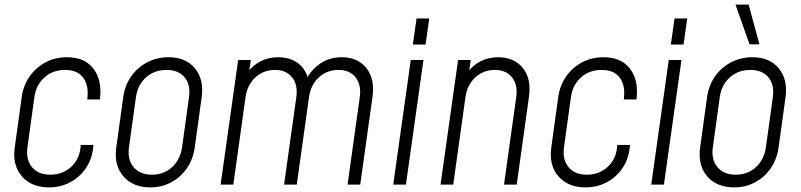

<svg xmlns="http://www.w3.org/2000/svg" viewBox="-20 -800 3469 832"><path d="M385 -172 384 -162Q379 -111.5 352.8 -72.2Q326.5 -33 284.8 -10.5Q243 12 191.5 12Q116.5 12 74.8 -36Q33 -84 44 -162L74 -379Q81 -429.5 108.2 -468.5Q135.5 -507.5 177.2 -529.8Q219 -552 270 -552Q346 -552 383.8 -503.8Q421.5 -455.5 414 -379L413 -369H358L359 -379Q364.5 -432.5 339.5 -464.8Q314.5 -497 262 -497Q209 -497 172.8 -464.8Q136.5 -432.5 129 -379L99 -162Q91.5 -109 118.5 -76Q145.5 -43 198 -43Q250.5 -43 287.2 -76Q324 -109 329 -162L330 -172Z M631 12Q556 12 514.5 -36Q473 -84 484 -162L514 -379Q521.5 -431.5 549.2 -470.2Q577 -509 619 -530.5Q661 -552 710 -552Q785.5 -552 825 -503.5Q864.5 -455 854 -379L824 -162Q817 -110 789.8 -70.8Q762.5 -31.5 721.5 -9.8Q680.5 12 631 12ZM638 -43Q690.5 -43 726 -76Q761.5 -109 769 -162L799 -379Q806.5 -432.5 780 -464.8Q753.5 -497 701.5 -497Q649 -497 612.8 -464.8Q576.5 -432.5 569 -379L539 -162Q531.5 -109 558.8 -76Q586 -43 638 -43Z M936 0 1012 -540H1067L1057 -472L1050 -483Q1074 -516 1108.5 -534Q1143 -552 1185 -552Q1220.5 -552 1247.8 -540Q1275 -528 1292.8 -505.2Q1310.5 -482.5 1317 -451H1305Q1327.5 -497.5 1368 -524.8Q1408.5 -552 1461 -552Q1507 -552 1539.5 -530.8Q1572 -509.5 1586.8 -470.8Q1601.5 -432 1594 -379L1541 0H1486L1539 -379Q1546.5 -432.5 1520.8 -464.8Q1495 -497 1447 -497Q1397 -497 1361.8 -464.8Q1326.5 -432.5 1319 -379L1266 0H1211L1264 -379Q1271.5 -432.5 1245.8 -464.8Q1220 -497 1172 -497Q1122 -497 1086.8 -464.8Q1051.5 -432.5 1044 -379L991 0Z M1684 0 1760 -540H1815L1739 0ZM1769 -607 1785 -720H1840L1824 -607Z M1889 0 1965 -540H2020L2010 -472L2003 -483Q2027 -516 2061.5 -534Q2096 -552 2138 -552Q2208 -552 2245.8 -505.2Q2283.5 -458.5 2272 -379L2219 0H2164L2217 -379Q2224.5 -432.5 2198.8 -464.8Q2173 -497 2125 -497Q2075 -497 2039.8 -464.8Q2004.5 -432.5 1997 -379L1944 0Z M2710 -172 2709 -162Q2704 -111.5 2677.8 -72.2Q2651.5 -33 2609.8 -10.5Q2568 12 2516.5 12Q2441.5 12 2399.8 -36Q2358 -84 2369 -162L2399 -379Q2406 -429.5 2433.2 -468.5Q2460.5 -507.5 2502.2 -529.8Q2544 -552 2595 -552Q2671 -552 2708.8 -503.8Q2746.5 -455.5 2739 -379L2738 -369H2683L2684 -379Q2689.5 -432.5 2664.5 -464.8Q2639.5 -497 2587 -497Q2534 -497 2497.8 -464.8Q2461.5 -432.5 2454 -379L2424 -162Q2416.5 -109 2443.5 -76Q2470.5 -43 2523 -43Q2575.5 -43 2612.2 -76Q2649 -109 2654 -162L2655 -172Z M2802 0 2878 -540H2933L2857 0ZM2887 -607 2903 -720H2958L2942 -607Z M3161 12Q3086 12 3044.5 -36Q3003 -84 3014 -162L3044 -379Q3051.5 -431.5 3079.2 -470.2Q3107 -509 3149 -530.5Q3191 -552 3240 -552Q3315.5 -552 3355 -503.5Q3394.5 -455 3384 -379L3354 -162Q3347 -110 3319.8 -70.8Q3292.5 -31.5 3251.5 -9.8Q3210.5 12 3161 12ZM3168 -43Q3220.5 -43 3256 -76Q3291.5 -109 3299 -162L3329 -379Q3336.5 -432.5 3310 -464.8Q3283.5 -497 3231.5 -497Q3179 -497 3142.8 -464.8Q3106.5 -432.5 3099 -379L3069 -162Q3061.5 -109 3088.8 -76Q3116 -43 3168 -43ZM3228 -608 3167 -780H3224L3271 -608Z"/></svg>

Font: Mohave Light
Style: Italic
Weight: 300
Italic angle: -8°
Designer: Gumpita Rahayu
Foundry: Tokotype
Version: Version 2.003